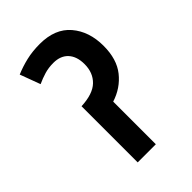

<svg xmlns="http://www.w3.org/2000/svg" viewBox="-192 -712 793 793"><g transform="rotate(-45 204.5 -316.0)"><path d="M192 -632Q281 -632 327 -578Q373 -524 373 -440Q373 -362 335.5 -315Q298 -268 238 -249V0H132V-328Q201 -331 232.5 -361.5Q264 -392 264 -442Q264 -487 241 -512Q218 -537 176 -537Q148 -537 124.5 -530Q101 -523 77 -512L44 -601Q77 -615 113 -623.5Q149 -632 192 -632Z"/></g></svg>

Font: Noto Sans Condensed SemiBold
Style: Italic
Weight: 600
Width: 3
Italic angle: -12°
Designer: Monotype Design Team
Foundry: Monotype Imaging Inc.
Version: Version 2.013; ttfautohint (v1.8.4.7-5d5b)